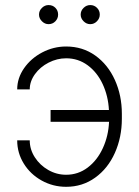

<svg xmlns="http://www.w3.org/2000/svg" viewBox="-20 -717 541 747"><path d="M95.7 -369.1H46.9Q46.9 -413.1 73.7 -451.7Q100.6 -490.2 144.5 -513.2Q188.5 -536.1 237.3 -536.1Q301.3 -536.1 350.6 -501Q399.9 -465.8 427 -405.8Q454.1 -345.7 454.1 -274.4V-254.9Q454.1 -183.1 427 -122.3Q399.9 -61.5 350.3 -25.9Q300.8 9.8 237.3 9.8Q186 9.8 142.1 -14.6Q98.1 -39.1 72.5 -80.6Q46.9 -122.1 46.9 -170.9H95.7Q95.7 -135.7 115.5 -105Q135.3 -74.2 167.7 -55.7Q200.2 -37.1 237.3 -37.1Q284.2 -37.1 321.3 -65.2Q358.4 -93.3 380.1 -140.6Q401.9 -188 404.3 -243.2H176.8V-289.1H403.8Q400.9 -343.8 379.4 -389.9Q357.9 -436 321 -463.1Q284.2 -490.2 237.3 -490.2Q202.1 -490.2 169.2 -473.4Q136.2 -456.5 116 -428.5Q95.7 -400.4 95.7 -369.1ZM131.8 -660.2Q131.8 -675.3 143.1 -686.3Q154.3 -697.3 168.9 -697.3Q185.1 -697.3 195.6 -686.5Q206.1 -675.8 206.1 -660.2Q206.1 -645 195.3 -634Q184.6 -623 168.9 -623Q154.3 -623 143.1 -634.3Q131.8 -645.5 131.8 -660.2ZM293.9 -660.2Q293.9 -675.3 305.2 -686.3Q316.4 -697.3 331.1 -697.3Q346.7 -697.3 357.4 -686.5Q368.2 -675.8 368.2 -660.2Q368.2 -645.5 357.2 -634.3Q346.2 -623 331.1 -623Q316.4 -623 305.2 -634.3Q293.9 -645.5 293.9 -660.2Z"/></svg>

Font: Pretendard Std ExtraLight
Style: Regular
Weight: 200
Designer: Base glyphs from Inter by Rasmus Andersson; Hangeul glyphs from Noto Sans CJK(Source Han Sans) by Jang Soo-young and Kan
Foundry: Kil Hyung-jin
Version: Version 1.309